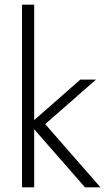

<svg xmlns="http://www.w3.org/2000/svg" viewBox="-20 -800 453 820"><path d="M323 -460H390L173 -270L409 0H343L126 -248V0H74V-780H126V-287Z"/></svg>

Font: Jost* Light
Style: Regular
Weight: 300
Version: Version 3.7